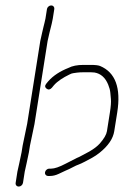

<svg xmlns="http://www.w3.org/2000/svg" viewBox="-20 -674 460 707"><path d="M151.5 -347.5C158.1 -342.5 164.6 -343.7 171.1 -351L178.5 -360C191.7 -375.1 212.3 -388.3 235.4 -399.5C241.1 -402.5 245.8 -404.2 249.3 -404.5C252.9 -404.8 257.5 -405.5 263.1 -406.5C268.8 -407.5 279.7 -408 296 -408C312.2 -408 324.1 -407.7 328 -407C350.9 -403.1 367.7 -388.3 378.3 -362.6C382.8 -351.7 385.4 -341.8 386.2 -333L388.4 -309C389.4 -298.3 388.2 -282 384.7 -260L373.8 -191C371.8 -178.4 363.1 -163.4 347.8 -145.9C339 -135.9 326 -125.9 308.9 -116L282.7 -102C274.6 -97.3 267.9 -94.2 263.3 -92.5C259.3 -90.8 245.6 -83.8 222.2 -71.5C198.9 -59.2 180.9 -53 168.1 -53H160.9C157.6 -53 154.4 -51.7 151.3 -49C148.2 -46.3 146.3 -43.2 145.8 -39.5C145.2 -35.8 146 -32.7 148.3 -30C150.5 -27.3 153.3 -26 156.6 -26H163.9C174.5 -26 185.2 -28.6 196 -33.7C206.7 -38.9 214.9 -42.7 220.5 -45.2L234.7 -51.5C238.4 -53.2 243.7 -55.8 250.5 -59.5C257.4 -63.2 263.6 -66 269.3 -68C274.9 -70 282.8 -73.7 293 -79L319.2 -93C328.7 -98.3 337.9 -104.5 346.7 -111.5C378.3 -136.8 396.4 -163.3 400.7 -191L411.7 -260C426 -350.3 405 -407.3 348.6 -431C342.2 -433.7 330.2 -435 314.1 -435H287.1C264.5 -435 246.1 -431.3 232.2 -424C201.9 -412.1 176.3 -395.8 157.9 -375L150.5 -366C144.6 -358.7 145 -352.5 151.5 -347.5ZM78.2 -74 86.4 -113 90.4 -138 106.9 -217 155.3 -523 162.1 -553C169 -579.7 173 -596.8 174.2 -604.5L180 -641C180.5 -644.3 179.7 -647.3 177.4 -650C175.2 -652.7 172.2 -654 168.6 -654C164.9 -654 161.5 -652.7 158.4 -650C155.4 -647.3 153.5 -644.3 153 -641L147.4 -605.5C146.6 -600.5 145.5 -595.5 144 -590.5C142.6 -585.5 141.2 -580 139.9 -574C138.6 -568 137.1 -561.3 135.2 -554L128.3 -523L80 -218L63.4 -138L59.4 -113L51.2 -74L44.1 -42L37.7 -1C37 3 37.8 6.3 40.1 9C42.3 11.7 45.3 13 48.9 13C52.6 13 56 11.7 59.1 9C62.2 6.3 64 3 64.7 -1L71.1 -42Z"/></svg>

Font: Proton
Style: BdCndIt
Weight: 500
Version: Version 1.017